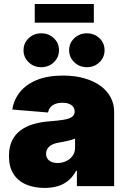

<svg xmlns="http://www.w3.org/2000/svg" viewBox="-20 -923 634 952"><path d="M201.7 8.8Q149.4 8.8 109.4 -8.3Q69.3 -25.4 46.9 -60.3Q24.4 -95.2 24.4 -148.9Q24.4 -193.8 39.6 -225.3Q54.7 -256.8 82 -276.9Q109.4 -296.9 145.8 -307.6Q182.1 -318.4 224.1 -321.3Q270 -324.7 297.6 -329.6Q325.2 -334.5 337.6 -344Q350.1 -353.5 350.1 -368.7V-370.6Q350.1 -384.3 342.5 -393.8Q335 -403.3 321.5 -408.4Q308.1 -413.6 289.1 -413.6Q270.5 -413.6 255.6 -408.2Q240.7 -402.8 231 -392.1Q221.2 -381.3 218.3 -365.2L41 -379.9Q48.3 -427.7 78.4 -465.8Q108.4 -503.9 162.1 -526.1Q215.8 -548.3 293 -548.3Q351.1 -548.3 397.9 -534.9Q444.8 -521.5 478 -497.3Q511.2 -473.1 528.6 -440.4Q545.9 -407.7 545.9 -369.1V0H361.3V-76.2H357.4Q340.8 -45.4 317.9 -26.9Q294.9 -8.3 265.9 0.2Q236.8 8.8 201.7 8.8ZM265.1 -114.7Q287.6 -114.7 307.4 -123.8Q327.1 -132.8 339.6 -149.9Q352.1 -167 352.1 -191.4V-235.8Q344.2 -232.9 335.7 -230Q327.1 -227.1 317.1 -224.9Q307.1 -222.7 296.6 -220.5Q286.1 -218.3 273.9 -216.3Q251.5 -212.9 237.1 -205.1Q222.7 -197.3 215.6 -186Q208.5 -174.8 208.5 -160.6Q208.5 -146 215.8 -135.7Q223.1 -125.5 235.8 -120.1Q248.5 -114.7 265.1 -114.7ZM410.6 -589.8Q374 -589.8 348.4 -614.3Q322.8 -638.7 322.8 -673.8Q322.8 -709.5 348.4 -733.6Q374 -757.8 410.6 -757.8Q447.8 -757.8 473.1 -733.6Q498.5 -709.5 498.5 -673.8Q498.5 -638.7 473.1 -614.3Q447.8 -589.8 410.6 -589.8ZM184.6 -589.8Q147.5 -589.8 122.1 -614.3Q96.7 -638.7 96.7 -673.8Q96.7 -709.5 122.3 -733.6Q147.9 -757.8 184.6 -757.8Q221.7 -757.8 247.1 -733.6Q272.5 -709.5 272.5 -673.8Q272.5 -638.7 247.1 -614.3Q221.7 -589.8 184.6 -589.8ZM445.3 -903.3V-810.5H152.3V-903.3Z"/></svg>

Font: Inter 17pt Black
Style: Regular
Weight: 900
Version: Version 4.001;git-66647c0bb